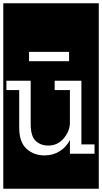

<svg xmlns="http://www.w3.org/2000/svg" viewBox="-32 -937 622 1170"><path d="M-12 213V-917H570V213ZM145 -564H389V-621H145ZM394 0H544V-57H464V-445H301V-388H394V-184Q392 -136 355.5 -93Q319 -50 262 -50Q215 -50 185 -79Q155 -108 155 -180V-445H7V-388H85V-160Q85 -71 129.5 -30.5Q174 10 239 10Q292 10 332.5 -16Q373 -42 394 -84Z"/></svg>

Font: Zilla Slab Highlight Regular
Style: Regular
Weight: 400
Designer: Typotheque Type Foundry
Foundry: Typotheque type foundry
Version: Version 1.1; 2017; ttfautohint (v1.6)